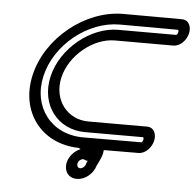

<svg xmlns="http://www.w3.org/2000/svg" viewBox="-54 -661 898 882"><g transform="rotate(5 395.0 -219.5)"><path d="M375.1 80.7C372.3 86.5 372.2 86.7 370.4 90.5C369.5 92.4 368.6 94.9 368.3 96.4C365.5 108.3 353.7 117.7 343.4 117.7C333.7 117.7 326.6 109.3 329.5 96.4C332.5 83.6 343.5 75.2 353.2 75.2C356.5 75.2 359.3 76 361.7 77.6C365.2 79.8 370.2 80.9 375.1 80.7ZM345.2 -24.8C344.2 -24.8 346 -24.8 345 -24.8C197.2 -24.8 105 -144.1 138.7 -290.3C172.5 -436.5 319.8 -555.8 467.6 -555.8C620.6 -555.8 726 -555.1 736.4 -555.1C737.4 -553.9 739.2 -549.7 737.7 -543C736.1 -536.1 732 -531.8 730.8 -531C716.7 -531 568.1 -531 461.9 -531C336.1 -531 201.8 -422.9 171.2 -290.3C140.6 -157.7 224.9 -49.6 350.8 -49.6C457.2 -49.6 606.9 -49.6 619.7 -49.6C620.7 -48.5 622.5 -44.3 621 -37.6C619.4 -30.7 615.3 -26.4 614.1 -25.5C602.7 -25.5 497.7 -24.8 345.2 -24.8ZM749.1 -605C749 -605 640.7 -605.8 479.2 -605.8C304 -605.8 128.9 -464.4 88.7 -290.3C49 -118.2 155.6 21.9 327.8 25.1C331.1 26.8 334.8 28.7 337.9 30.2C310.1 40.9 286.3 67.1 279.5 96.4C271 133.6 291.5 167.7 331.8 167.7C370.1 167.7 406.5 137.6 417.4 99.8C426 82 443.8 51.4 444.1 25.1C541.6 24.9 603.7 24.4 603.7 24.4C638 24.4 664.3 -8.5 671 -37.6C677.7 -66.7 666.7 -99.7 632.3 -99.7C632.3 -99.7 473.8 -99.6 362.3 -99.6C265.1 -99.6 196.9 -185.1 221.2 -290.3C245.5 -395.5 353.1 -481 450.3 -481C561.9 -481 720.3 -481 720.3 -481C754.7 -481 780.9 -513.9 787.7 -543C794.4 -572.1 783.3 -605 749.1 -605Z"/></g></svg>

Font: Hi.
Style: Regular
Weight: 400
Designer: Mew Too, Robert Jablonski
Foundry: Cannot Into Space Fonts
Version: Version 1.996